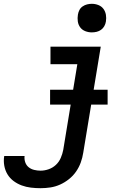

<svg xmlns="http://www.w3.org/2000/svg" viewBox="-81 -775 701 1008"><path d="M132 213Q106 213 81 210Q56 207 33 198.5Q10 190 -9.5 175.5Q-29 161 -41.5 140.5Q-54 120 -58.5 95Q-63 70 -59 45Q-59 45 -59 44.5Q-59 44 -58 44H48Q48 44 48 44Q48 44 48 44Q46 61 51.5 77Q57 93 69.5 103Q82 113 98.5 117Q115 121 132 121Q153 121 174.5 113.5Q196 106 212.5 90.5Q229 75 238 54Q247 33 251 12L325 -438H184V-530H448L356 27Q352 53 343 78Q334 103 318.5 125.5Q303 148 281 165.5Q259 183 234.5 194Q210 205 184 209Q158 213 132 213ZM401 -605Q383 -605 366.5 -611.5Q350 -618 340 -631.5Q330 -645 327.5 -662.5Q325 -680 328 -698Q330 -711 336 -722.5Q342 -734 353 -741.5Q364 -749 376.5 -752Q389 -755 401 -755Q419 -755 435.5 -748.5Q452 -742 462 -728.5Q472 -715 475 -697.5Q478 -680 475 -662Q473 -649 466.5 -637.5Q460 -626 449.5 -618.5Q439 -611 426.5 -608Q414 -605 401 -605ZM182 -226V-304H484V-226Z"/></svg>

Font: Iosevka Curly Slab SmBdEx
Style: Italic
Weight: 600
Width: 7
Italic angle: -9°
Monospace: yes
Designer: Belleve Invis
Foundry: Belleve Invis
Version: Version 11.1.0; ttfautohint (v1.8.3)